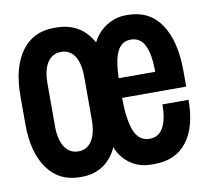

<svg xmlns="http://www.w3.org/2000/svg" viewBox="-65 -592 729 673"><g transform="rotate(-10 300.0 -255.5)"><path d="M168 10Q94 10 52.5 -47.5Q11 -105 11 -205V-306Q11 -407 52 -464Q93 -521 167 -521H176Q225 -521 260.5 -496.5Q296 -472 318 -418H295Q303 -449 322 -472Q341 -495 367.5 -508Q394 -521 422 -521H430Q507 -521 548 -461Q589 -401 589 -293V-238H361Q361 -162 377 -121Q393 -80 432 -80Q464 -80 480 -109Q496 -138 496 -191H589Q589 -94 548.5 -42Q508 10 433 10H422Q369 10 332.5 -24.5Q296 -59 290 -120H311Q307 -78 287.5 -49Q268 -20 239 -5Q210 10 176 10ZM178 -80Q209 -80 226 -106.5Q243 -133 243 -182V-332Q243 -382 226 -408Q209 -434 178 -434Q147 -434 129.5 -408Q112 -382 112 -332V-182Q112 -133 129.5 -106.5Q147 -80 178 -80ZM361 -308H491Q491 -372 475 -403Q459 -434 426 -434Q394 -434 378.5 -404Q363 -374 361 -308Z"/></g></svg>

Font: Chivo Mono SemiBold
Style: Regular
Weight: 600
Monospace: yes
Designer: Hector Gatti
Foundry: Omnibus-Type
Version: Version 1.008